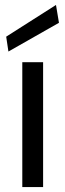

<svg xmlns="http://www.w3.org/2000/svg" viewBox="-20 -755 263 775"><path d="M70 0V-504H154V0ZM14 -547 5 -607 206 -735 218 -663Z"/></svg>

Font: DM Sans
Style: Regular
Weight: 400
Designer: Colophon Foundry, Jonny Pinhorn
Foundry: Colophon Foundry
Version: Version 4.004; ttfautohint (v1.8.4.7-5d5b)